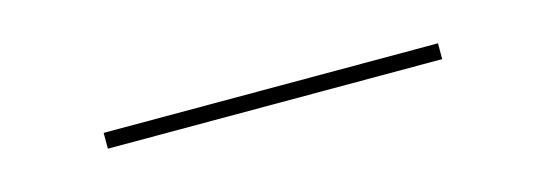

<svg xmlns="http://www.w3.org/2000/svg" viewBox="-17 -102 633 223"><g transform="rotate(-15 300.0 9.5)"><path d="M501 19H99V0H501Z"/></g></svg>

Font: Iosevka Thin Extended
Style: Regular
Weight: 100
Width: 7
Monospace: yes
Designer: Belleve Invis
Foundry: Belleve Invis
Version: Version 32.5.0; ttfautohint (v1.8.4)